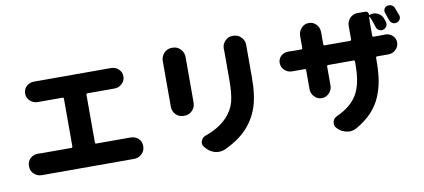

<svg xmlns="http://www.w3.org/2000/svg" viewBox="-76 -1086 3152 1426"><g transform="rotate(-10 1500.0 -373.0)"><path d="M582 -184.6Q582 -174.8 591.8 -174.8H832Q838.9 -174.8 846.7 -174.8Q847.7 -174.8 849.6 -174.8Q881.8 -174.8 906.2 -154.3Q930.7 -131.8 930.7 -98.6V-93.8Q930.7 -59.6 906.2 -37.1Q881.8 -13.7 847.7 -13.7Q846.7 -13.7 846.7 -13.7Q838.9 -13.7 832 -13.7H172.9Q163.1 -13.7 153.3 -13.7Q153.3 -13.7 152.3 -13.7Q118.2 -13.7 93.8 -37.1Q69.3 -59.6 69.3 -93.8V-98.6Q69.3 -131.8 93.8 -154.3Q118.2 -175.8 150.4 -175.8Q151.4 -175.8 153.3 -175.8Q163.1 -174.8 172.9 -174.8H402.3Q412.1 -174.8 412.1 -184.6V-543.9Q412.1 -553.7 402.3 -553.7H236.3Q227.5 -553.7 217.8 -553.7Q216.8 -553.7 215.8 -553.7Q183.6 -553.7 159.2 -576.2Q134.8 -598.6 134.8 -631.8Q134.8 -665 159.2 -687.5Q182.6 -708 214.8 -708Q215.8 -708 217.8 -708Q227.5 -708 236.3 -708H778.3Q785.2 -708 793 -708Q794.9 -708 795.9 -708Q828.1 -708 851.6 -686.5Q876 -665 876 -631.8Q876 -598.6 851.6 -576.2Q828.1 -553.7 794.9 -553.7Q793.9 -553.7 793 -553.7Q785.2 -553.7 778.3 -553.7H591.8Q582 -553.7 582 -543.9Z M1183.6 -692.4Q1183.6 -726.6 1207.5 -752Q1231.4 -777.3 1264.6 -777.3H1274.4Q1307.6 -777.3 1331.5 -752Q1355.5 -726.6 1355.5 -692.4V-358.4V-348.6Q1355.5 -314.5 1332 -290Q1308.6 -264.6 1274.4 -264.6H1263.7Q1229.5 -264.6 1206.1 -290Q1183.6 -314.5 1183.6 -347.7V-359.4ZM1645.5 -704.1Q1645.5 -736.3 1668 -760.7Q1690.4 -786.1 1723.6 -786.1H1733.4Q1767.6 -786.1 1791 -760.7Q1814.5 -736.3 1814.5 -703.1Q1814.5 -702.1 1814.5 -701.2Q1814.5 -689.5 1814.5 -677.7V-460Q1814.5 -317.4 1783.7 -230.5Q1752.9 -143.6 1691.4 -79.1Q1629.9 -14.6 1525.4 34.2Q1502 43.9 1478.5 43.9Q1465.8 43.9 1452.1 41Q1415 32.2 1387.7 2.9L1377.9 -7.8Q1363.3 -22.5 1363.3 -40Q1363.3 -47.9 1366.2 -55.7Q1374 -82 1400.4 -91.8Q1502.9 -127 1565.4 -191.4Q1613.3 -242.2 1629.9 -302.2Q1646.5 -362.3 1646.5 -470.7V-677.7Z M2971.7 -723.6Q2974.6 -716.8 2974.6 -710Q2974.6 -701.2 2969.7 -692.4Q2961.9 -676.8 2945.3 -671.9Q2939.5 -669.9 2932.6 -669.9Q2922.9 -669.9 2914.1 -673.8Q2898.4 -681.6 2892.6 -698.2Q2881.8 -731.4 2872.1 -755.9Q2869.1 -763.7 2869.1 -770.5Q2869.1 -778.3 2872.1 -786.1Q2878.9 -801.8 2894.5 -806.6Q2901.4 -808.6 2909.2 -808.6Q2918 -808.6 2927.7 -804.7Q2943.4 -796.9 2950.2 -781.2Q2961.9 -752.9 2971.7 -723.6ZM2748 -608.4Q2748 -598.6 2757.8 -598.6H2800.8Q2825.2 -598.6 2842.8 -599.6Q2843.8 -599.6 2844.7 -599.6Q2876 -599.6 2898.4 -579.1Q2921.9 -558.6 2921.9 -527.3Q2921.9 -495.1 2898.4 -472.7Q2875 -450.2 2842.8 -450.2H2801.8H2757.8Q2748 -450.2 2748 -440.4V-418Q2748 -335 2737.3 -270.5Q2726.6 -206.1 2700.7 -146.5Q2674.8 -86.9 2628.4 -38.6Q2582 9.8 2513.7 48.8Q2488.3 63.5 2460 63.5Q2451.2 63.5 2442.4 61.5Q2404.3 55.7 2376 29.3L2370.1 23.4Q2353.5 7.8 2353.5 -12.7Q2353.5 -18.6 2354.5 -25.4Q2360.4 -53.7 2387.7 -65.4Q2496.1 -114.3 2542.5 -192.9Q2588.9 -271.5 2588.9 -414.1V-440.4Q2588.9 -450.2 2579.1 -450.2H2388.7Q2378.9 -450.2 2378.9 -440.4V-329.1V-297.9Q2378.9 -264.6 2356.4 -241.2Q2333 -215.8 2299.8 -215.8Q2265.6 -215.8 2243.2 -241.2Q2220.7 -264.6 2220.7 -297.9V-329.1V-440.4Q2220.7 -450.2 2210.9 -450.2H2149.4Q2132.8 -450.2 2118.2 -450.2Q2117.2 -450.2 2116.2 -450.2Q2084 -450.2 2060.5 -471.7Q2036.1 -495.1 2036.1 -528.3Q2036.1 -559.6 2060.5 -581.1Q2083 -599.6 2112.3 -599.6Q2115.2 -599.6 2117.2 -599.6Q2132.8 -598.6 2149.4 -598.6H2210.9Q2220.7 -598.6 2220.7 -608.4V-681.6V-699.2Q2220.7 -732.4 2243.2 -756.8Q2265.6 -782.2 2298.8 -782.2H2300.8Q2335 -782.2 2357.4 -756.8Q2378.9 -732.4 2378.9 -700.2V-680.7V-608.4Q2378.9 -598.6 2388.7 -598.6H2579.1Q2588.9 -598.6 2588.9 -608.4V-693.4V-709Q2588.9 -742.2 2611.3 -766.6Q2634.8 -792 2668 -792H2727.5Q2739.3 -792 2746.1 -784.2Q2752.9 -776.4 2752 -764.6Q2752 -763.7 2752.9 -763.2Q2753.9 -762.7 2754.9 -762.7L2760.7 -764.6Q2772.5 -768.6 2785.2 -768.6Q2801.8 -768.6 2817.4 -760.7Q2845.7 -748 2856.4 -719.7Q2861.3 -705.1 2866.2 -691.4Q2868.2 -684.6 2868.2 -677.7Q2868.2 -668 2863.3 -659.2Q2854.5 -643.6 2837.9 -637.7Q2831.1 -635.7 2825.2 -635.7Q2815.4 -635.7 2805.7 -640.6Q2790 -648.4 2785.2 -665Q2767.6 -721.7 2754.9 -749Q2753.9 -751 2752 -750.5Q2750 -750 2750 -748Q2748 -723.6 2748 -693.4Z"/></g></svg>

Font: Gen Jyuu GothicX Heavy
Style: Bold
Weight: 900
Designer: [Source Han Sans]
Ryoko NISHIZUKA  (kana & ideographs); Paul D. Hunt (Latin, Greek & Cyrillic); Wenlong ZHANG  (bopomofo
Version: Version 1.002.20150607